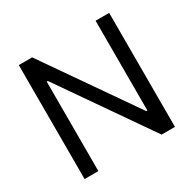

<svg xmlns="http://www.w3.org/2000/svg" viewBox="-159 -894 1070 1061"><g transform="rotate(-30 376.5 -363.5)"><path d="M664.8 -727.3H578.1V-154.8H571L173.3 -727.3H88.1V0H176.1V-571H183.2L579.5 0H664.8Z"/></g></svg>

Font: Margiela Sans
Style: Regular
Weight: 400
Designer: Stefan Endress, Andreas Faust
Version: Version 1.100;FEAKit 1.0